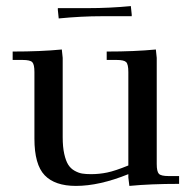

<svg xmlns="http://www.w3.org/2000/svg" viewBox="-20 -610 633 637"><path d="M22 -411.1V-439Q115.2 -439 185.1 -445.8L188 -418V-154.8Q188 -122.6 193.1 -99.6Q198.2 -76.7 206.3 -63.7Q214.4 -50.8 227.5 -43.5Q240.7 -36.1 252.7 -34.2Q264.6 -32.2 282.2 -32.2Q309.1 -32.2 335.4 -37.6Q361.8 -43 405.8 -61V-371.1Q405.8 -396.5 398.7 -403.8Q391.6 -411.1 367.2 -411.1H334V-439Q427.2 -439 497.1 -445.8L500 -418V-65.9Q500 -41 507.1 -33.4Q514.2 -25.9 539.1 -25.9H574.2V0Q479.5 0 409.2 6.8L405.8 -21V-32.2Q309.6 6.8 231.9 6.8Q162.1 6.8 128.2 -28.6Q94.2 -64 94.2 -149.9V-371.1Q94.2 -396 87.2 -403.6Q80.1 -411.1 55.2 -411.1ZM171.9 -577.1V-583H271Q343.8 -583 414.1 -589.8L417 -562V-556.2H317.9Q250 -556.2 174.8 -548.8Z"/></svg>

Font: Dihjauti S
Style: Bold
Weight: 700
Designer: T. Christopher White
Version: Version 3.0.0